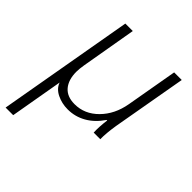

<svg xmlns="http://www.w3.org/2000/svg" viewBox="-214 -621 965 965"><g transform="rotate(45 268.5 -138.0)"><path d="M115 -500H168L117 -205Q112 -175 112 -155Q112 -98 139.5 -65.5Q167 -33 221 -33Q292 -33 345.5 -87Q399 -141 414 -226L462 -500H516L446 -103Q436 -40 437 0H390Q388 -39 395 -91H391Q357 -41 312 -15.5Q267 10 215 10Q173 10 137.5 -7.5Q102 -25 91 -57L42 224H-12Z"/></g></svg>

Font: Sarabun ExtraLight
Style: Italic
Weight: 275
Italic angle: -10°
Designer: Suppakit Chalermlarp | Katatrad Co.,Ltd.
Foundry: Cadson Demak Co.,Ltd.
Version: Version 1.000; ttfautohint (v1.6)